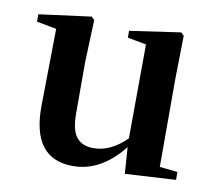

<svg xmlns="http://www.w3.org/2000/svg" viewBox="-67 -622 806 716"><g transform="rotate(10 336.0 -264.5)"><path d="M572 -37 640 -30V0L448 11L441 -89Q358 16 252 16Q95 16 98 -187L102 -477L27 -491V-519L225 -545L236 -534L230 -374V-180Q230 -116 251.5 -89.5Q273 -63 316 -63Q381 -63 440 -122L442 -478L371 -491V-517L564 -545L575 -534L572 -374Z"/></g></svg>

Font: Swei Spring CJKtc
Style: Bold
Weight: 700
Version: Version 1.021